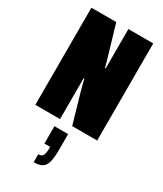

<svg xmlns="http://www.w3.org/2000/svg" viewBox="-242 -778 1002 1178"><g transform="rotate(30 259.0 -189.0)"><path d="M40 0V-688H216L277 -481Q282 -465 287 -447.5Q292 -430 297 -409H302V-688H478V0H301L241 -208Q235 -228 230 -249Q225 -270 220 -290H215V0ZM207 310V254Q231 254 239.5 238Q248 222 248 178H207V55H304V165Q304 221 295.5 253Q287 285 266 297.5Q245 310 207 310Z"/></g></svg>

Font: Archivo ExtraCondensed Black
Style: Regular
Weight: 900
Width: 2
Designer: Hector Gatti
Foundry: Omnibus-Type
Version: Version 2.001; ttfautohint (v1.8.3)